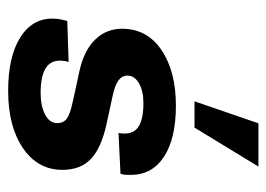

<svg xmlns="http://www.w3.org/2000/svg" viewBox="-114 -546 670 483"><g transform="rotate(90 221.5 -304.0)"><path d="M208 11Q123 11 74.7 -18.9Q26.3 -48.8 26.3 -100.3Q26.3 -109.8 27.7 -118Q29.1 -126.2 32.3 -137.7L135.1 -141.2Q125.7 -104.8 145.1 -87.8Q164.5 -70.7 214 -70.7Q245.7 -70.7 267.4 -81.8Q289.2 -92.9 289.2 -112.8Q289.2 -128.7 277.3 -137Q265.5 -145.4 232.2 -152.3L159.4 -168.1Q106.6 -179.6 79.2 -207.8Q51.8 -235.9 51.8 -275.7Q51.8 -338.5 105.5 -374.8Q159.2 -411 245.1 -411Q328.1 -411 373.8 -381Q419.5 -351 419.5 -297.7Q419.5 -290.7 419.2 -284.9Q418.8 -279 416.8 -271.6L314 -266.6Q319.9 -299.7 301.5 -314.5Q283 -329.3 238.6 -329.3Q208.5 -329.3 189.1 -318.1Q169.7 -306.9 169.7 -289.3Q169.7 -275.3 181.9 -266.4Q194.1 -257.4 220.5 -251.9L293.3 -236.1Q352 -223.1 379.4 -197.1Q406.8 -171.1 406.8 -125.4Q406.8 -63.6 352.2 -26.3Q297.7 11 208 11ZM234.4 -457.8 289.7 -618.6H398.5L300.5 -457.8Z"/></g></svg>

Font: Rokkitt SemiBold
Style: Italic
Weight: 600
Italic angle: -9°
Designer: Vernon Adams
Foundry: Vernon Adams
Version: Version 3.103